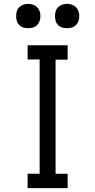

<svg xmlns="http://www.w3.org/2000/svg" viewBox="-20 -968 490 988"><path d="M122 0V-74H184V-662H122V-735H328V-661H266V-74H328V0ZM325 -823Q312 -823 300 -826.5Q288 -830 279 -839Q270 -848 266.5 -860Q263 -872 263 -885Q263 -898 266.5 -910Q270 -922 279 -931Q288 -940 300 -944Q312 -948 325 -948Q338 -948 350 -944Q362 -940 371 -931Q380 -922 384 -910Q388 -898 388 -885Q388 -872 384 -860Q380 -848 371 -839Q362 -830 350 -826.5Q338 -823 325 -823ZM125 -823Q112 -823 100 -826.5Q88 -830 79 -839Q70 -848 66.5 -860Q63 -872 63 -885Q63 -898 66.5 -910Q70 -922 79 -931Q88 -940 100 -944Q112 -948 125 -948Q138 -948 150 -944Q162 -940 171 -931Q180 -922 184 -910Q188 -898 188 -885Q188 -872 184 -860Q180 -848 171 -839Q162 -830 150 -826.5Q138 -823 125 -823Z"/></svg>

Font: Zed Sans Extended
Style: Regular
Weight: 400
Width: 7
Designer: Belleve Invis
Foundry: Belleve Invis
Version: Version 1.0.0; ttfautohint (v1.8.4)